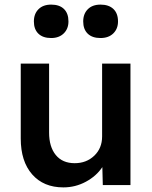

<svg xmlns="http://www.w3.org/2000/svg" viewBox="-20 -803 658 833"><path d="M255 10Q169 10 119.5 -46.5Q70 -103 70 -202V-527H193V-228Q193 -166 222 -130.5Q251 -95 304 -95Q355 -95 389 -127.5Q423 -160 423 -211V-527H546V0H426L424 -78Q398 -39 352.5 -14.5Q307 10 255 10ZM416 -638Q380 -638 360.5 -657Q341 -676 341 -710Q341 -743 361 -763Q381 -783 416 -783Q452 -783 472 -764Q492 -745 492 -710Q492 -678 471.5 -658Q451 -638 416 -638ZM202 -638Q166 -638 146.5 -657Q127 -676 127 -710Q127 -743 147 -763Q167 -783 202 -783Q238 -783 257.5 -764Q277 -745 277 -710Q277 -678 256.5 -658Q236 -638 202 -638Z"/></svg>

Font: Lexend Deca Medium
Style: Regular
Weight: 500
Designer: Bonnie Shaver-Troup, Thomas Jockin
Foundry: Lexend
Version: Version 1.008; ttfautohint (v1.8.4.7-5d5b)